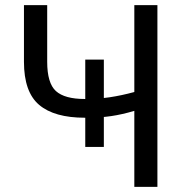

<svg xmlns="http://www.w3.org/2000/svg" viewBox="-20 -731 720 751"><path d="M386.2 -156.2H313.5V-498H386.2ZM595.7 -710.9V0H505.4V-297.4Q458 -283.2 415 -276.9Q372.1 -270.5 312 -270.5Q192.4 -270.5 133.1 -320.8Q73.7 -371.1 73.7 -489.3V-710.9H164.6V-489.3Q164.6 -405.8 198.7 -374.8Q232.9 -343.8 312 -343.8Q363.3 -343.8 409.2 -350.6Q455.1 -357.4 505.4 -371.1V-710.9Z"/></svg>

Font: Roboto Web
Style: Regular
Weight: 400
Designer: Google
Version: Version 1.200310; 2013